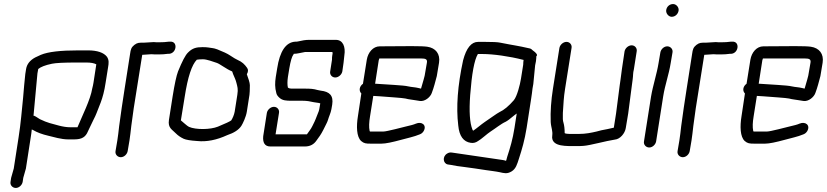

<svg xmlns="http://www.w3.org/2000/svg" viewBox="-20 -711 4087 949"><path d="M363 -82H327C310 -82 291 -85 272 -90C236 -100 216 -103 177 -122C161 -133 150 -139 145 -140L146 -143L165 -348L169 -370C181 -380 203 -389 237 -396C256 -400 297 -402 358 -402H406C429 -402 445 -399 456 -393L442 -302C441 -293 438 -283 436 -274C427 -218 386 -138 363 -82ZM58 218C74 218 89 204 92 188L95 168L108 122L132 -33C134 -46 136 -58 137 -71C139 -70 141 -70 142 -69C164 -56 189 -47 219 -40C244 -34 283 -22 317 -22H344C374 -22 396 -27 410 -52C415 -61 433 -102 442 -119C457 -148 456 -150 478 -205C487 -229 496 -261 502 -302L514 -377C518 -400 519 -414 509 -430C493 -451 461 -462 415 -462H367C279 -462 218 -455 182 -440L154 -427C128 -413 113 -394 109 -370L105 -345C102 -324 97 -258 94 -226C88 -169 83 -102 72 -33L48 122L35 168L32 188C29 204 42 218 58 218Z M577 66C593 66 608 52 611 36L620 -17C623 -37 626 -61 629 -89L641 -176L683 -440L728 -443C737 -442 749 -442 765 -442C781 -442 795 -443 809 -445H816C854 -448 860 -508 821 -505H814C800 -503 784 -502 766 -502C757 -502 748 -502 740 -503L690 -500C668 -500 660 -501 644 -489C629 -477 626 -467 623 -445C605 -326 585 -210 569 -88C566 -60 563 -36 560 -17L551 36C548 52 561 66 577 66Z M1200 -344C1207 -356 1208 -367 1201 -376C1189 -393 1177 -405 1154 -415C1147 -418 1135 -425 1117 -437C1104 -446 1082 -456 1054 -467C1044 -471 1037 -472 1032 -473C1014 -475 1008 -478 981 -478C950 -478 931 -473 910 -452C896 -439 880 -407 860 -358C852 -337 843 -296 833 -233L815 -118C809 -78 831 -71 850 -51C859 -42 871 -33 888 -25C899 -20 922 -16 955 -14C1001 -9 1051 -19 1103 -43C1136 -54 1160 -69 1173 -89C1180 -100 1196 -133 1200 -159L1213 -242C1214 -250 1215 -266 1215 -290C1215 -302 1207 -325 1200 -344ZM1153 -242 1140 -159C1137 -143 1130 -127 1123 -116C1117 -111 1096 -101 1057 -85C1020 -70 948 -69 914 -84C905 -88 884 -108 874 -116L893 -233C908 -330 928 -391 953 -416H954C960 -417 970 -418 983 -418C1003 -418 1033 -406 1052 -400C1065 -396 1102 -368 1123 -360C1126 -359 1127 -358 1128 -357L1132 -345C1139 -328 1145 -317 1149 -300C1153 -283 1158 -272 1153 -242Z M1640 -514H1507C1491 -514 1473 -511 1452 -506C1448 -505 1444 -505 1439 -505C1393 -502 1363 -458 1350 -373L1343 -330C1339 -303 1338 -279 1346 -250C1348 -242 1353 -235 1362 -227C1377 -214 1395 -213 1421 -213H1476C1497 -213 1513 -210 1530 -206C1537 -204 1558 -203 1563 -200L1558 -171C1557 -166 1555 -158 1551 -150C1539 -122 1543 -125 1524 -88C1516 -71 1506 -61 1497 -47H1342L1359 -153C1362 -169 1350 -183 1334 -183C1318 -183 1302 -169 1299 -153L1281 -38C1278 -7 1288 13 1316 13H1487C1512 13 1531 3 1544 -16C1556 -32 1567 -47 1578 -69L1585 -83C1589 -92 1598 -107 1601 -118C1605 -133 1615 -153 1618 -171L1622 -194C1629 -239 1609 -258 1565 -263C1559 -264 1554 -265 1550 -266C1529 -272 1515 -273 1485 -273H1430C1411 -273 1410 -274 1403 -278C1400 -291 1400 -309 1403 -330L1410 -373C1416 -409 1423 -432 1430 -441C1432 -443 1432 -444 1432 -445C1450 -445 1464 -450 1488 -454H1623C1623 -452 1624 -450 1624 -447L1622 -435C1621 -430 1621 -424 1621 -416L1612 -358C1609 -342 1621 -328 1637 -328C1653 -328 1669 -342 1672 -358L1678 -400L1682 -437C1689 -480 1675 -514 1640 -514Z M2090 -401 2079 -337C2078 -332 2072 -310 2061 -273C2056 -274 2052 -275 2048 -276C2033 -280 2016 -280 1998 -284C1975 -290 1888 -293 1839 -297H1834L1852 -413C1853 -417 1854 -420 1855 -422H2062C2084 -422 2093 -418 2090 -401ZM1793 -416 1774 -297C1757 -285 1752 -263 1766 -249L1749 -136C1741 -87 1742 -35 1765 -14C1779 -2 1789 -1 1811 -1H1866C1886 -1 1919 -8 1963 -20C1991 -28 2027 -35 2055 -47C2063 -50 2069 -55 2074 -63C2091 -93 2064 -112 2036 -100C2025 -95 2009 -91 1987 -86C1974 -83 1892 -61 1876 -61H1809C1808 -62 1807 -63 1807 -64C1803 -82 1804 -106 1809 -136L1825 -237L1857 -235C1893 -232 1973 -227 1984 -224C1992 -222 2001 -220 2010 -219L2030 -216C2035 -215 2043 -214 2055 -212C2080 -208 2107 -231 2114 -251C2125 -280 2131 -305 2139 -335L2150 -401C2157 -445 2133 -474 2092 -480C2079 -482 2053 -483 2014 -483C1977 -483 1924 -482 1857 -482C1824 -482 1799 -452 1793 -416Z M2567 -415H2568C2567 -408 2566 -400 2566 -391L2555 -322C2550 -291 2536 -236 2520 -216C2495 -187 2471 -167 2449 -157C2438 -152 2396 -121 2376 -108C2357 -95 2337 -77 2319 -65C2317 -67 2315 -69 2315 -71C2302 -103 2298 -160 2304 -241C2312 -346 2324 -414 2342 -444H2366C2416 -444 2498 -433 2567 -415ZM2625 -388 2629 -408C2630 -417 2631 -425 2631 -433C2639 -439 2632 -449 2612 -463C2609 -466 2606 -469 2601 -471C2531 -487 2528 -485 2453 -500C2440 -503 2414 -504 2376 -504H2343C2310 -504 2285 -474 2269 -413C2242 -289 2234 -181 2245 -91C2250 -38 2271 -10 2307 -5C2320 -3 2332 -6 2343 -14C2358 -22 2389 -51 2405 -61C2427 -75 2458 -100 2479 -109C2487 -113 2501 -123 2522 -141L2534 -150L2523 -79C2514 -22 2502 18 2487 64C2484 72 2484 79 2481 84C2478 83 2473 81 2466 80C2387 68 2314 58 2227 45L2213 43C2205 42 2198 43 2190 48C2165 63 2170 98 2194 102L2208 104C2229 108 2250 112 2272 114C2300 117 2355 126 2383 130L2419 135C2431 137 2441 138 2449 140C2472 145 2486 150 2509 136C2530 123 2536 101 2545 73C2560 27 2573 -17 2583 -79L2605 -221C2608 -242 2611 -260 2612 -273L2616 -296Z M2831 11C2842 11 2853 11 2864 10C2896 8 2977 -15 3019 -21C3045 -23 3069 -52 3073 -78L3085 -150L3103 -288L3107 -318C3110 -338 3108 -349 3113 -368L3127 -457C3130 -473 3118 -487 3102 -487C3086 -487 3070 -473 3067 -457L3054 -370L3047 -317L3043 -289C3037 -243 3031 -196 3025 -150L3014 -80C2994 -75 2973 -71 2952 -67L2929 -61C2903 -55 2876 -49 2841 -49H2796C2790 -49 2774 -50 2771 -53C2771 -74 2769 -91 2765 -105C2764 -109 2762 -115 2762 -122V-143C2762 -149 2762 -157 2763 -167C2765 -196 2766 -229 2773 -272L2805 -474C2808 -490 2796 -504 2780 -504C2764 -504 2748 -490 2745 -474L2713 -272C2704 -215 2700 -160 2702 -108C2703 -91 2706 -83 2708 -71L2710 -57C2711 -48 2709 -41 2709 -31C2712 15 2780 11 2831 11Z M3244 -452 3235 -399C3227 -348 3207 -288 3198 -234L3163 -12C3160 4 3173 18 3189 18C3205 18 3220 4 3223 -12L3258 -235C3267 -292 3286 -342 3295 -399L3304 -452C3307 -468 3294 -482 3278 -482C3262 -482 3247 -468 3244 -452ZM3273 -662C3270 -646 3284 -628 3300 -628C3317 -628 3331 -641 3334 -658C3337 -674 3323 -691 3307 -691C3290 -691 3276 -679 3273 -662Z M3355 66C3371 66 3386 52 3389 36L3398 -17C3401 -37 3404 -61 3407 -89L3419 -176L3461 -440L3506 -443C3515 -442 3527 -442 3543 -442C3559 -442 3573 -443 3587 -445H3594C3632 -448 3638 -508 3599 -505H3592C3578 -503 3562 -502 3544 -502C3535 -502 3526 -502 3518 -503L3468 -500C3446 -500 3438 -501 3422 -489C3407 -477 3404 -467 3401 -445C3383 -326 3363 -210 3347 -88C3344 -60 3341 -36 3338 -17L3329 36C3326 52 3339 66 3355 66Z M3986 -401 3975 -337C3974 -332 3968 -310 3957 -273C3952 -274 3948 -275 3944 -276C3929 -280 3912 -280 3894 -284C3871 -290 3784 -293 3735 -297H3730L3748 -413C3749 -417 3750 -420 3751 -422H3958C3980 -422 3989 -418 3986 -401ZM3689 -416 3670 -297C3653 -285 3648 -263 3662 -249L3645 -136C3637 -87 3638 -35 3661 -14C3675 -2 3685 -1 3707 -1H3762C3782 -1 3815 -8 3859 -20C3887 -28 3923 -35 3951 -47C3959 -50 3965 -55 3970 -63C3987 -93 3960 -112 3932 -100C3921 -95 3905 -91 3883 -86C3870 -83 3788 -61 3772 -61H3705C3704 -62 3703 -63 3703 -64C3699 -82 3700 -106 3705 -136L3721 -237L3753 -235C3789 -232 3869 -227 3880 -224C3888 -222 3897 -220 3906 -219L3926 -216C3931 -215 3939 -214 3951 -212C3976 -208 4003 -231 4010 -251C4021 -280 4027 -305 4035 -335L4046 -401C4053 -445 4029 -474 3988 -480C3975 -482 3949 -483 3910 -483C3873 -483 3820 -482 3753 -482C3720 -482 3695 -452 3689 -416Z"/></svg>

Font: Squarish
Style: It
Weight: 400
Foundry: Cannot Into Space Fonts
Version: Version 0.272